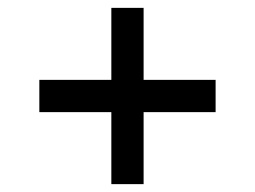

<svg xmlns="http://www.w3.org/2000/svg" viewBox="-20 -600 649 488"><path d="M528 -315H345V-132H263V-315H80V-397H263V-580H345V-397H528Z"/></svg>

Font: Exo Medium
Style: Regular
Weight: 500
Designer: Natanael Gama
Foundry: Natanael Gama
Version: Version 1.500; ttfautohint (v1.6)